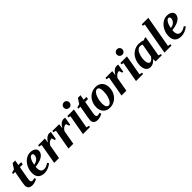

<svg xmlns="http://www.w3.org/2000/svg" viewBox="374 -2190 3697 3697"><g transform="rotate(-45 2222.0 -342.0)"><path d="M209 -51.8Q225.6 -51.8 262.7 -64.5L275.4 -30.3Q251.5 -13.2 214.6 -1.7Q177.7 9.8 144.5 9.8Q90.8 9.8 61.8 -15.9Q32.7 -41.5 32.7 -90.3Q32.7 -112.8 41.5 -160.6L86.4 -408.2H30.3L35.6 -439.9L105 -459L172.9 -563H244.1L225.6 -459H302.7L293.9 -408.2H216.8L172.4 -159.7Q164.6 -119.6 164.6 -101.1Q164.6 -75.2 177.5 -63.5Q190.4 -51.8 209 -51.8Z M699.7 -371.1Q699.7 -327.1 667.5 -290Q635.3 -252.9 574.5 -229Q513.7 -205.1 436.5 -199.2Q434.1 -189.5 434.1 -166Q434.1 -50.8 522.5 -50.8Q558.6 -50.8 589.4 -64.7Q620.1 -78.6 647 -96.7L668.5 -65.9Q625.5 -29.8 575.2 -10Q524.9 9.8 478.5 9.8Q392.1 9.8 346.7 -33.7Q301.3 -77.1 301.3 -161.1Q301.3 -245.1 336.9 -316.9Q372.6 -388.7 431.2 -429.9Q489.7 -471.2 552.7 -471.2Q620.1 -471.2 659.9 -444.1Q699.7 -417 699.7 -371.1ZM444.3 -248Q503.9 -254.4 542.2 -291.3Q580.6 -328.1 580.6 -377.4Q580.6 -397.9 570.6 -408.2Q560.5 -418.5 546.9 -418.5Q513.2 -418.5 484.1 -368.7Q455.1 -318.8 444.3 -248Z M935.5 -360.4Q962.4 -412.6 1000.7 -441.9Q1039.1 -471.2 1077.6 -471.2Q1101.1 -471.2 1118.2 -466.3L1089.8 -301.8H1063L1041.5 -368.7Q1004.9 -368.7 977.5 -350.1Q950.2 -331.5 924.8 -291L873.5 0H742.2L815.4 -415L758.3 -426.8L763.7 -459H946.8Z M1324.7 -360.4Q1351.6 -412.6 1389.9 -441.9Q1428.2 -471.2 1466.8 -471.2Q1490.2 -471.2 1507.3 -466.3L1479 -301.8H1452.1L1430.7 -368.7Q1394 -368.7 1366.7 -350.1Q1339.4 -331.5 1314 -291L1262.7 0H1131.3L1204.6 -415L1147.5 -426.8L1152.8 -459H1335.9Z M1664.6 -43.9 1722.7 -32.2 1717.3 0H1525.4L1598.6 -415L1554.2 -426.8L1559.6 -459H1737.8ZM1623.5 -619.1Q1623.5 -650.9 1645.8 -672.4Q1668 -693.8 1698.7 -693.8Q1730 -693.8 1751.7 -672.1Q1773.4 -650.4 1773.4 -619.1Q1773.4 -588.4 1752 -566.2Q1730.5 -543.9 1698.7 -543.9Q1667.5 -543.9 1645.5 -565.7Q1623.5 -587.4 1623.5 -619.1Z M1986.8 -51.8Q2003.4 -51.8 2040.5 -64.5L2053.2 -30.3Q2029.3 -13.2 1992.4 -1.7Q1955.6 9.8 1922.4 9.8Q1868.7 9.8 1839.6 -15.9Q1810.5 -41.5 1810.5 -90.3Q1810.5 -112.8 1819.3 -160.6L1864.3 -408.2H1808.1L1813.5 -439.9L1882.8 -459L1950.7 -563H2022L2003.4 -459H2080.6L2071.8 -408.2H1994.6L1950.2 -159.7Q1942.4 -119.6 1942.4 -101.1Q1942.4 -75.2 1955.3 -63.5Q1968.3 -51.8 1986.8 -51.8Z M2389.2 -305.2Q2389.2 -422.9 2328.1 -422.9Q2297.4 -422.9 2267.3 -385.7Q2237.3 -348.6 2219 -286.1Q2200.7 -223.6 2200.7 -155.8Q2200.7 -99.6 2218.8 -69.1Q2236.8 -38.6 2265.1 -38.6Q2296.4 -38.6 2325.7 -74.7Q2355 -110.8 2372.1 -172.4Q2389.2 -233.9 2389.2 -305.2ZM2253.9 9.8Q2170.9 9.8 2121.1 -42.5Q2071.3 -94.7 2071.3 -182.6Q2071.3 -261.7 2105.5 -328.1Q2139.6 -394.5 2200.9 -432.9Q2262.2 -471.2 2338.9 -471.2Q2421.9 -471.2 2471.7 -418.9Q2521.5 -366.7 2521.5 -278.8Q2521.5 -199.7 2487.3 -133.3Q2453.1 -66.9 2391.8 -28.6Q2330.6 9.8 2253.9 9.8Z M2769.5 -360.4Q2796.4 -412.6 2834.7 -441.9Q2873 -471.2 2911.6 -471.2Q2935.1 -471.2 2952.1 -466.3L2923.8 -301.8H2897L2875.5 -368.7Q2838.9 -368.7 2811.5 -350.1Q2784.2 -331.5 2758.8 -291L2707.5 0H2576.2L2649.4 -415L2592.3 -426.8L2597.7 -459H2780.8Z M3109.4 -43.9 3167.5 -32.2 3162.1 0H2970.2L3043.5 -415L2999 -426.8L3004.4 -459H3182.6ZM3068.4 -619.1Q3068.4 -650.9 3090.6 -672.4Q3112.8 -693.8 3143.6 -693.8Q3174.8 -693.8 3196.5 -672.1Q3218.3 -650.4 3218.3 -619.1Q3218.3 -588.4 3196.8 -566.2Q3175.3 -543.9 3143.6 -543.9Q3112.3 -543.9 3090.3 -565.7Q3068.4 -587.4 3068.4 -619.1Z M3624.5 -43.9 3677.7 -28.3 3673.8 0H3504.4L3502.4 -67.4Q3473.6 -31.2 3437.3 -10.5Q3400.9 10.3 3363.3 10.3Q3302.2 10.3 3268.3 -33.7Q3234.4 -77.6 3234.4 -155.8Q3234.4 -241.2 3270 -314.2Q3305.7 -387.2 3369.4 -429Q3433.1 -470.7 3509.8 -470.7Q3577.1 -470.7 3632.3 -448.7L3672.4 -466.8H3698.7ZM3362.8 -171.4Q3362.8 -121.1 3379.6 -91.6Q3396.5 -62 3421.9 -62Q3441.4 -62 3465.3 -81.5Q3489.3 -101.1 3508.3 -129.9L3556.6 -404.8Q3534.7 -421.4 3496.1 -421.4Q3460 -421.4 3429.2 -387Q3398.4 -352.5 3380.6 -293.7Q3362.8 -234.9 3362.8 -171.4Z M3883.8 -43.9 3941.9 -32.2 3936.5 0H3744.6L3859.9 -649.9L3815.4 -661.6L3820.8 -693.8H3999Z M4422.4 -371.1Q4422.4 -327.1 4390.1 -290Q4357.9 -252.9 4297.1 -229Q4236.3 -205.1 4159.2 -199.2Q4156.7 -189.5 4156.7 -166Q4156.7 -50.8 4245.1 -50.8Q4281.2 -50.8 4312 -64.7Q4342.8 -78.6 4369.6 -96.7L4391.1 -65.9Q4348.1 -29.8 4297.9 -10Q4247.6 9.8 4201.2 9.8Q4114.7 9.8 4069.3 -33.7Q4023.9 -77.1 4023.9 -161.1Q4023.9 -245.1 4059.6 -316.9Q4095.2 -388.7 4153.8 -429.9Q4212.4 -471.2 4275.4 -471.2Q4342.8 -471.2 4382.6 -444.1Q4422.4 -417 4422.4 -371.1ZM4167 -248Q4226.6 -254.4 4264.9 -291.3Q4303.2 -328.1 4303.2 -377.4Q4303.2 -397.9 4293.2 -408.2Q4283.2 -418.5 4269.5 -418.5Q4235.8 -418.5 4206.8 -368.7Q4177.7 -318.8 4167 -248Z"/></g></svg>

Font: Liberation Serif
Style: Bold Italic
Weight: 700
Italic angle: -16.333°
Designer: Steve Matteson
Foundry: Ascender Corporation
Version: Version 2.1.5